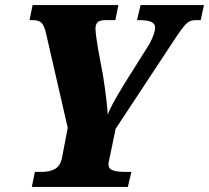

<svg xmlns="http://www.w3.org/2000/svg" viewBox="-20 -734 821 754"><path d="M117 -59H145Q177 -59 197.5 -71.5Q218 -84 224 -117L246 -232L161 -602Q154 -633 143.5 -644Q133 -655 108 -655H96L108 -714H445L433 -655H395Q373 -655 364 -647Q355 -639 355 -622Q355 -602 365 -542L385 -435Q401 -330 403 -283Q413 -315 471 -409L566 -560Q589 -602 589 -626Q589 -641 574 -648Q559 -655 525 -655H518L532 -714H781L768 -655H751Q735 -655 724.5 -650Q714 -645 702 -630.5Q690 -616 668 -583L434 -228L411 -117Q409 -108 407.5 -101Q406 -94 406 -89Q406 -71 423 -65Q440 -59 473 -59H496L482 0H105Z"/></svg>

Font: Noto Serif NarrowBlack
Style: Italic
Weight: 900
Width: 4
Italic angle: -12°
Designer: Monotype Design Team
Foundry: Monotype Imaging Inc.
Version: Version 1.001